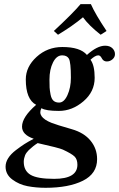

<svg xmlns="http://www.w3.org/2000/svg" viewBox="-20 -665 573 923"><path d="M161.1 22.9Q159.2 23.9 151.1 29.5Q143.1 35.2 139.6 38.1Q136.2 41 129.2 47.1Q122.1 53.2 117.9 57.1Q113.8 61 108.4 68.1Q103 75.2 100.6 81.5Q98.1 87.9 96.2 95.9Q94.2 104 94.2 112.8Q94.2 155.8 126.7 175.3Q159.2 194.8 240.2 194.8Q352.1 194.8 352.1 127Q352.1 101.1 338.6 87.6Q325.2 74.2 282.2 54.2Q264.2 45.9 161.1 22.9ZM435.1 -291Q435.1 -224.1 381.1 -178Q327.1 -131.8 263.2 -131.8Q200.2 -131.8 179.2 -145Q156.7 -103 227.1 -74.7Q250 -65.4 325.2 -43.9Q384.3 -26.9 415.5 11.5Q446.8 49.8 446.8 100.1Q446.8 169.9 378.4 203.9Q310.1 237.8 199.2 237.8Q153.3 237.8 112.5 230Q71.8 222.2 39.3 198Q6.8 173.8 6.8 136.2Q6.8 115.2 19.5 95.2Q32.2 75.2 56.6 56.6Q81.1 38.1 97.4 27.6Q113.8 17.1 142.1 2Q85.9 -17.1 85.9 -56.2Q85.9 -102.1 153.8 -161.1Q104 -187 104 -283.2Q104 -344.2 156 -391.6Q208 -439 279.8 -439Q365.7 -439 397.9 -400.9Q446.8 -445.3 485.4 -445.3Q507.8 -445.3 520.3 -433.1Q532.7 -420.9 532.7 -404.8Q532.7 -390.1 520.8 -379.9Q508.8 -369.6 494.1 -369.6Q490.7 -369.6 487.5 -370.1Q484.4 -370.6 481.9 -372.1Q479.5 -373.5 477.8 -374.5Q476.1 -375.5 474.1 -377.9Q472.2 -380.4 471.4 -381.6Q470.7 -382.8 469 -385.5Q467.3 -388.2 466.8 -389.2Q460.9 -398.9 452.1 -398.9Q438 -398.9 415 -377.9Q435.1 -351.1 435.1 -291ZM320.8 -291Q320.8 -366.2 311 -383.3Q301.8 -398.9 278.8 -398.9Q252 -398.9 234.9 -365Q217.8 -331.1 217.8 -282.2Q217.8 -256.3 218.5 -243.7Q219.2 -231 223.1 -210.4Q227.1 -189.9 237.1 -180.9Q247.1 -171.9 264.2 -171.9Q288.1 -171.9 304.4 -208Q320.8 -244.1 320.8 -291ZM417 -645Q438 -597.2 492.2 -516.1L463.9 -498Q406.7 -543 378.9 -582Q330.1 -541 258.8 -498L238.8 -516.1Q331.5 -602.1 367.2 -645Z"/></svg>

Font: Linux Libertine
Style: Semibold Italic
Weight: 600
Italic angle: -11.5°
Designer: Philipp H. Poll
Foundry: Philipp H. Poll
Version: Version 5.1.2 ; ttfautohint (v0.9)